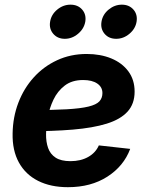

<svg xmlns="http://www.w3.org/2000/svg" viewBox="-20 -778 624 810"><path d="M266.6 11.7Q193.8 11.7 140.9 -14.9Q87.9 -41.5 59.8 -92.3Q31.7 -143.1 33.2 -214.8Q34.2 -283.7 57.4 -344.5Q80.6 -405.3 122.3 -451.4Q164.1 -497.6 220.9 -523.9Q277.8 -550.3 345.7 -550.3Q403.8 -550.3 449.5 -531.5Q495.1 -512.7 521.5 -477.1Q547.9 -441.4 547.9 -391.6Q547.9 -339.8 518.1 -307.1Q488.3 -274.4 430.2 -256.3Q372.1 -238.3 287.1 -231.2Q202.1 -224.1 92.3 -224.1L107.4 -313.5Q201.2 -313.5 260.7 -316.9Q320.3 -320.3 353.3 -328.4Q386.2 -336.4 399.2 -350.3Q412.1 -364.3 412.1 -385.3Q412.1 -410.6 390.4 -425.5Q368.7 -440.4 330.6 -440.4Q283.7 -440.4 253.2 -417Q222.7 -393.6 205.6 -357.7Q188.5 -321.8 181.6 -282.7Q174.8 -243.7 174.3 -211.9Q173.8 -179.7 182.9 -153.8Q191.9 -127.9 214.6 -113Q237.3 -98.1 277.3 -98.1Q320.3 -98.1 351.8 -115.7Q383.3 -133.3 397 -164.6L529.3 -149.9Q502 -77.1 432.9 -32.7Q363.8 11.7 266.6 11.7ZM470.2 -614.3Q439 -614.3 421.1 -635.5Q403.3 -656.7 408.2 -686.5Q413.1 -716.8 438.2 -737.5Q463.4 -758.3 494.1 -758.3Q524.9 -758.3 543 -737.5Q561 -716.8 556.2 -686.5Q551.3 -656.7 526.1 -635.5Q501 -614.3 470.2 -614.3ZM253.4 -614.3Q222.7 -614.3 204.6 -635.5Q186.5 -656.7 191.4 -686.5Q196.3 -716.8 221.4 -737.5Q246.6 -758.3 277.3 -758.3Q308.6 -758.3 326.7 -737.5Q344.7 -716.8 339.8 -686.5Q334.5 -656.7 309.3 -635.5Q284.2 -614.3 253.4 -614.3Z"/></svg>

Font: Inter 17pt
Style: Bold Italic
Weight: 700
Italic angle: -9.3988°
Version: Version 4.001;git-66647c0bb